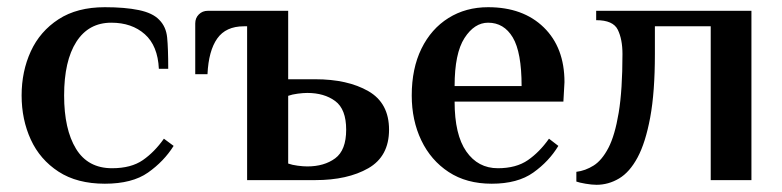

<svg xmlns="http://www.w3.org/2000/svg" viewBox="-20 -500 2171 533"><path d="M271 10Q194 10 142.5 -23.5Q91 -57 65.5 -112.5Q40 -168 40 -235Q40 -302 65.5 -357.5Q91 -413 142.5 -446.5Q194 -480 271 -480Q327 -480 365.5 -472Q404 -464 422 -445Q441 -426 444 -396Q447 -366 447 -309H421Q418 -373 382 -405Q346 -437 289 -437Q226 -437 192 -384Q158 -331 158 -235Q158 -141 191 -87Q224 -33 291 -33Q344 -33 376.5 -55.5Q409 -78 435 -115L462 -95Q435 -52 391 -21Q347 10 271 10Z M666 0V-427H657Q607 -427 583 -393Q559 -359 556 -294H522V-435Q522 -450 532 -460Q542 -470 557 -470H780V-280H855Q945 -280 1002.5 -247Q1060 -214 1060 -140Q1060 -66 1002.5 -33Q945 0 855 0ZM833 -38Q880 -38 910.5 -60.5Q941 -83 941 -140Q941 -197 910.5 -219.5Q880 -242 833 -242Q822 -242 806.5 -240Q791 -238 780 -234V-46Q791 -42 806.5 -40Q822 -38 833 -38Z M1345 10Q1275 10 1225.5 -22.5Q1176 -55 1149.5 -110.5Q1123 -166 1123 -235Q1123 -310 1150 -365Q1177 -420 1225 -450Q1273 -480 1335 -480Q1432 -480 1489.5 -424Q1547 -368 1547 -272L1544 -218H1242Q1242 -126 1274.5 -79.5Q1307 -33 1362 -33Q1413 -33 1445.5 -55.5Q1478 -78 1504 -115L1530 -95Q1504 -52 1460.5 -21Q1417 10 1345 10ZM1242 -261H1428Q1428 -355 1403.5 -396Q1379 -437 1335 -437Q1297 -437 1269.5 -394.5Q1242 -352 1242 -261Z M1636 13Q1623 13 1605.5 10Q1588 7 1580 4V-23Q1605 -26 1628 -40.5Q1651 -55 1669 -89.5Q1687 -124 1697.5 -187Q1708 -250 1708 -350Q1708 -391 1695 -417.5Q1682 -444 1635 -444V-470H2066V0H1953V-427H1798V-350Q1798 -244 1785 -174Q1772 -104 1750 -63Q1728 -22 1698.5 -4.5Q1669 13 1636 13Z"/></svg>

Font: El Messiri SemiBold
Style: Regular
Weight: 600
Designer: Mohamed Gaber
Foundry: Kief Type Foundry
Version: Version 2.020; ttfautohint (v1.8.3)